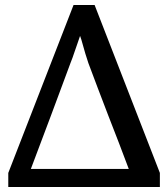

<svg xmlns="http://www.w3.org/2000/svg" viewBox="-20 -745 671 765"><path d="M13 -56 273 -725H357L617 -56V0H13ZM493 -72Q475 -121 454 -175Q433 -229 411.5 -284.5Q390 -340 370 -393Q350 -446 332 -494Q326 -512 320 -531.5Q314 -551 309 -570Q304 -589 299 -602Q294 -586 287.5 -568.5Q281 -551 275 -532.5Q269 -514 262 -497Q243 -445 223 -392Q203 -339 183 -284.5Q163 -230 142.5 -177Q122 -124 103 -72Z"/></svg>

Font: Rosario Medium
Style: Regular
Weight: 500
Version: Version 1.201